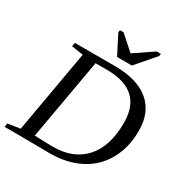

<svg xmlns="http://www.w3.org/2000/svg" viewBox="-204 -1011 1119 1166"><g transform="rotate(30 355.5 -428.0)"><path d="M604.5 -383.3Q604.5 -610.8 353 -610.8H273.9L174.3 -45.9Q252.4 -42 303.2 -42Q446.8 -42 525.6 -130.6Q604.5 -219.2 604.5 -383.3ZM382.8 -654.8Q540.5 -654.8 623.8 -585.7Q707 -516.6 707 -386.7Q707 -270 658 -181.2Q608.9 -92.3 518.1 -45.2Q427.2 2 307.1 2L72.3 0H-11.2L-6.8 -25.9L79.1 -39.1L180.7 -616.2L99.1 -628.9L103.5 -654.8ZM327.6 -858.4 428.2 -769 560.1 -858.4H589.4L586.9 -842.3L472.2 -709H368.2L299.8 -842.3L302.2 -858.4Z"/></g></svg>

Font: Tinos
Style: Italic
Weight: 400
Italic angle: -16.333°
Designer: Steve Matteson
Foundry: Monotype Imaging Inc.
Version: Version 1.32